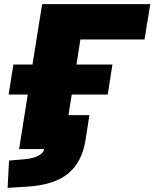

<svg xmlns="http://www.w3.org/2000/svg" viewBox="-20 -725 751 934"><path d="M17 189 24 56 95 50Q141 46 166.5 32.5Q192 19 195 0H73L115 -265H22L45 -411H138L185 -705H711L683 -533H371L352 -411H527L504 -265H329L313 -165H415L396 -44Q379 64 311 119.5Q243 175 112 183Z"/></svg>

Font: Winston Black
Style: Italic
Weight: 900
Italic angle: -9°
Designer: Original fonts by Vernon Adams / Changes by Cristiano Sobral
Foundry: VOriginal fonts by Vernon Adams / Changes by Cristiano Sobral
Version: Version 2.503;July 17, 2020;FontCreator 13.0.0.2655 64-bit